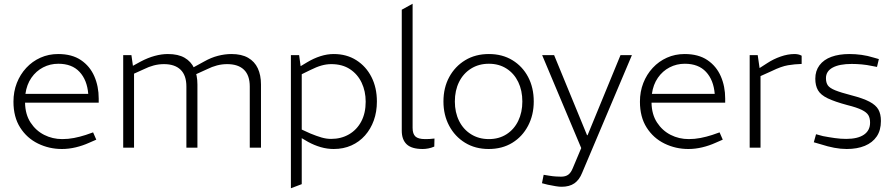

<svg xmlns="http://www.w3.org/2000/svg" viewBox="-20 -790 4775 1027"><path d="M311 7Q243 7 183.5 -22Q124 -51 88 -107.5Q52 -164 52 -246Q52 -300 70 -346Q88 -392 120.5 -427Q153 -462 196.5 -481.5Q240 -501 291 -501Q365 -501 413 -468.5Q461 -436 484.5 -382Q508 -328 508 -263V-241H114Q115 -178 143.5 -134.5Q172 -91 216.5 -68.5Q261 -46 313 -46Q345 -46 376 -52Q407 -58 438 -68L478 -82L495 -43L456 -26Q423 -11 385.5 -2Q348 7 311 7ZM116 -288H452Q446 -362 405.5 -405.5Q365 -449 292 -449Q248 -449 210.5 -429.5Q173 -410 148 -374Q123 -338 116 -288Z M639 0V-495H683L691 -438L733 -461Q771 -481 807.5 -491Q844 -501 878 -501Q933 -501 967.5 -481Q1002 -461 1019 -424.5Q1036 -388 1036 -338V0H977V-327Q977 -387 946 -417Q915 -447 857 -447Q829 -447 802.5 -440Q776 -433 750 -420L697 -396V0ZM1316 0V-327Q1316 -387 1285 -417Q1254 -447 1195 -447Q1167 -447 1140.5 -440Q1114 -433 1088 -420L1022 -390L1008 -426L1072 -461Q1109 -482 1146 -491.5Q1183 -501 1218 -501Q1272 -501 1307 -481Q1342 -461 1359 -424.5Q1376 -388 1376 -338V0Z M1536 217V-495H1580L1588 -436L1623 -457Q1658 -478 1694 -489.5Q1730 -501 1765 -501Q1834 -501 1886 -468Q1938 -435 1967 -378Q1996 -321 1996 -247Q1996 -192 1979.5 -146Q1963 -100 1932.5 -65.5Q1902 -31 1859.5 -12Q1817 7 1765 7Q1730 7 1695.5 -3Q1661 -13 1628 -31L1594 -51V195ZM1751 -47Q1805 -47 1847 -71.5Q1889 -96 1912.5 -140.5Q1936 -185 1936 -246Q1936 -302 1914.5 -347.5Q1893 -393 1852 -420Q1811 -447 1752 -447Q1726 -447 1699.5 -439.5Q1673 -432 1639 -415L1594 -393V-97L1640 -76Q1674 -62 1700 -54.5Q1726 -47 1751 -47Z M2241 7Q2182 7 2155.5 -18Q2129 -43 2129 -91V-738L2187 -770V-106Q2187 -74 2202 -60Q2217 -46 2254 -46Q2265 -46 2277 -46.5Q2289 -47 2304 -49L2303 -6Q2287 1 2271 4Q2255 7 2241 7Z M2594 7Q2522 7 2467.5 -26.5Q2413 -60 2382.5 -117.5Q2352 -175 2352 -247Q2352 -321 2383 -378Q2414 -435 2468.5 -468Q2523 -501 2595 -501Q2667 -501 2721 -468Q2775 -435 2805 -378Q2835 -321 2835 -247Q2835 -175 2804.5 -117Q2774 -59 2720 -26Q2666 7 2594 7ZM2595 -46Q2649 -46 2689.5 -72Q2730 -98 2752 -143.5Q2774 -189 2774 -247Q2774 -306 2752 -351.5Q2730 -397 2689.5 -423Q2649 -449 2595 -449Q2541 -449 2499.5 -423Q2458 -397 2435.5 -351.5Q2413 -306 2413 -247Q2413 -189 2435.5 -143.5Q2458 -98 2499.5 -72Q2541 -46 2595 -46Z M2984 209Q2971 209 2952.5 206Q2934 203 2910 198L2879 190L2888 145L2919 150Q2937 153 2954 154Q2971 155 2981 155Q3005 155 3019.5 144.5Q3034 134 3044 109L3089 2L2880 -495H2944L3120 -67H3123L3299 -495H3360L3094 134Q3079 172 3052.5 190.5Q3026 209 2984 209Z M3662 7Q3594 7 3534.5 -22Q3475 -51 3439 -107.5Q3403 -164 3403 -246Q3403 -300 3421 -346Q3439 -392 3471.5 -427Q3504 -462 3547.5 -481.5Q3591 -501 3642 -501Q3716 -501 3764 -468.5Q3812 -436 3835.5 -382Q3859 -328 3859 -263V-241H3465Q3466 -178 3494.5 -134.5Q3523 -91 3567.5 -68.5Q3612 -46 3664 -46Q3696 -46 3727 -52Q3758 -58 3789 -68L3829 -82L3846 -43L3807 -26Q3774 -11 3736.5 -2Q3699 7 3662 7ZM3467 -288H3803Q3797 -362 3756.5 -405.5Q3716 -449 3643 -449Q3599 -449 3561.5 -429.5Q3524 -410 3499 -374Q3474 -338 3467 -288Z M3990 0V-495H4033L4043 -426L4085 -453Q4117 -474 4155.5 -487.5Q4194 -501 4230 -501Q4240 -501 4249.5 -499Q4259 -497 4268 -492V-448Q4231 -447 4195 -441Q4159 -435 4108 -410L4048 -383V0Z M4509 7Q4477 7 4442.5 0.5Q4408 -6 4371 -18L4333 -29L4345 -72L4382 -62Q4413 -56 4445 -51.5Q4477 -47 4506 -47Q4568 -47 4601 -69.5Q4634 -92 4634 -134Q4634 -158 4625 -173.5Q4616 -189 4590 -202Q4564 -215 4512 -228Q4445 -246 4407.5 -264Q4370 -282 4355.5 -307Q4341 -332 4341 -369Q4341 -411 4363.5 -441Q4386 -471 4427 -486Q4468 -501 4524 -501Q4556 -501 4588.5 -496.5Q4621 -492 4653 -482L4681 -474L4671 -432L4645 -437Q4617 -443 4589.5 -445.5Q4562 -448 4536 -448Q4470 -448 4434 -428.5Q4398 -409 4398 -372Q4398 -348 4408 -333.5Q4418 -319 4447.5 -307Q4477 -295 4535 -280Q4597 -264 4631 -246Q4665 -228 4678.5 -204Q4692 -180 4692 -143Q4692 -93 4669.5 -60Q4647 -27 4606 -10Q4565 7 4509 7Z"/></svg>

Font: REM Medium ExtraLight
Style: Regular
Weight: 250
Version: Version 1.005;gftools[0.9.28]